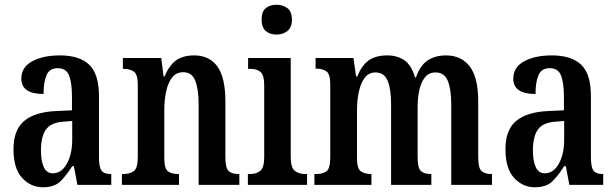

<svg xmlns="http://www.w3.org/2000/svg" viewBox="-20 -781 2596 811"><path d="M161 10Q110 10 73.5 -29.5Q37 -69 37 -151Q37 -232 82 -270Q127 -308 218 -312L284 -315V-373Q284 -430 272 -461.5Q260 -493 224 -493Q189 -493 176.5 -463.5Q164 -434 164 -384Q70 -384 70 -449Q70 -497 116 -522Q162 -547 233 -547Q315 -547 356.5 -508Q398 -469 398 -375V-117Q398 -76 408.5 -61Q419 -46 447 -46H450V0H307L292 -79H285Q259 -38 234 -14Q209 10 161 10ZM203 -49Q240 -49 262.5 -89.5Q285 -130 285 -191V-270L247 -267Q194 -263 173.5 -233Q153 -203 153 -146Q153 -101 165 -75Q177 -49 203 -49Z M495 0V-46H501Q528 -46 545 -58Q562 -70 562 -117V-423Q562 -467 545.5 -478.5Q529 -490 503 -490H499V-536H661L671 -458H675Q694 -504 723 -525.5Q752 -547 800 -547Q864 -547 898 -500.5Q932 -454 932 -352V-117Q932 -71 946 -58.5Q960 -46 987 -46H991V0H819V-340Q819 -403 805 -439.5Q791 -476 754 -476Q724 -476 706.5 -453Q689 -430 681.5 -393.5Q674 -357 674 -316V-112Q674 -69 689.5 -57.5Q705 -46 732 -46H736V0Z M1148 -635Q1120 -635 1102.5 -650Q1085 -665 1085 -698Q1085 -732 1102.5 -746.5Q1120 -761 1148 -761Q1175 -761 1194 -746.5Q1213 -732 1213 -698Q1213 -665 1194 -650Q1175 -635 1148 -635ZM1027 0V-46H1036Q1063 -46 1079.5 -59.5Q1096 -73 1096 -117V-421Q1096 -463 1081 -476.5Q1066 -490 1040 -490H1028V-536H1208V-119Q1208 -74 1224.5 -60Q1241 -46 1268 -46H1277V0Z M1308 0V-46H1317Q1344 -46 1359.5 -58Q1375 -70 1375 -117V-424Q1375 -468 1359 -479.5Q1343 -491 1316 -491H1313V-536H1473L1484 -458H1489Q1508 -505 1537.5 -526Q1567 -547 1616 -547Q1658 -547 1688 -526.5Q1718 -506 1733 -454H1737Q1754 -504 1786 -525.5Q1818 -547 1864 -547Q1928 -547 1964 -500.5Q2000 -454 2000 -352V-117Q2000 -71 2014 -58.5Q2028 -46 2055 -46H2058V0H1886V-340Q1886 -404 1871.5 -439.5Q1857 -475 1820 -475Q1792 -475 1775.5 -455Q1759 -435 1751.5 -401.5Q1744 -368 1744 -329V-117Q1744 -71 1758 -58.5Q1772 -46 1799 -46H1802V0H1632V-340Q1632 -404 1617.5 -439.5Q1603 -475 1566 -475Q1538 -475 1521 -453Q1504 -431 1496 -394.5Q1488 -358 1488 -316V-112Q1488 -69 1504 -57.5Q1520 -46 1547 -46H1549V0Z M2239 10Q2188 10 2151.5 -29.5Q2115 -69 2115 -151Q2115 -232 2160 -270Q2205 -308 2296 -312L2362 -315V-373Q2362 -430 2350 -461.5Q2338 -493 2302 -493Q2267 -493 2254.5 -463.5Q2242 -434 2242 -384Q2148 -384 2148 -449Q2148 -497 2194 -522Q2240 -547 2311 -547Q2393 -547 2434.5 -508Q2476 -469 2476 -375V-117Q2476 -76 2486.5 -61Q2497 -46 2525 -46H2528V0H2385L2370 -79H2363Q2337 -38 2312 -14Q2287 10 2239 10ZM2281 -49Q2318 -49 2340.5 -89.5Q2363 -130 2363 -191V-270L2325 -267Q2272 -263 2251.5 -233Q2231 -203 2231 -146Q2231 -101 2243 -75Q2255 -49 2281 -49Z"/></svg>

Font: Noto Serif Tamil ExtraCondensed SemiBold
Style: Italic
Weight: 600
Width: 2
Italic angle: -12°
Designer: Indian Type Foundry, Tom Grace, and the Monotype Design Team
Foundry: Monotype Imaging Inc.
Version: Version 2.003; ttfautohint (v1.8.4.7-5d5b)